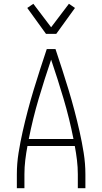

<svg xmlns="http://www.w3.org/2000/svg" viewBox="-20 -994 540 1014"><path d="M69 0V-74Q69 -130 78 -186.5Q87 -243 99.5 -298.5Q112 -354 126.5 -409Q141 -464 157.5 -518.5Q174 -573 191.5 -627Q209 -681 227 -735H273Q291 -681 308.5 -627Q326 -573 342.5 -518.5Q359 -464 373.5 -409Q388 -354 400.5 -298.5Q413 -243 422 -186.5Q431 -130 431 -74V0H391V-74Q391 -111 386.5 -148.5Q382 -186 375 -223H125Q118 -186 113.5 -148.5Q109 -111 109 -74V0ZM132 -260H368Q347 -367 316 -471.5Q285 -576 250 -679Q215 -576 184 -471.5Q153 -367 132 -260ZM223 -815 124 -952 156 -974 250 -850 344 -974 376 -952 277 -815Z"/></svg>

Font: Iosevka Curly Extralight
Style: Regular
Weight: 200
Monospace: yes
Designer: Belleve Invis
Foundry: Belleve Invis
Version: Version 22.1.2; ttfautohint (v1.8.4)